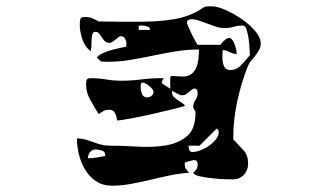

<svg xmlns="http://www.w3.org/2000/svg" viewBox="-20 -575 1040 609"><path d="M360 -460Q359 -459 355 -456Q351 -453 346.5 -449.5Q342 -446 338 -443.5Q334 -441 333 -440L327 -439Q318 -439 312.5 -444.5Q307 -450 303 -456.5Q299 -463 294.5 -468.5Q290 -474 283 -474Q275 -474 273 -466.5Q271 -459 270.5 -449.5Q270 -440 270 -429.5Q270 -419 267 -413Q249 -427 241 -451Q233 -475 233 -497Q233 -509 235 -515Q237 -521 250 -521Q263 -521 271.5 -517.5Q280 -514 293 -507L363 -506Q388 -506 416 -506Q444 -506 472.5 -507.5Q501 -509 528.5 -513.5Q556 -518 580 -527Q602 -536 610.5 -541.5Q619 -547 623.5 -550Q628 -553 633 -554Q638 -555 653 -555Q669 -555 695 -543.5Q721 -532 746 -515Q771 -498 789 -477Q807 -456 807 -437Q807 -426 802 -417Q797 -408 790.5 -399.5Q784 -391 777.5 -383.5Q771 -376 767 -367Q746 -315 733 -256Q720 -197 720 -140V-133Q740 -112 753.5 -97Q767 -82 767 -56Q767 -35 753.5 -20.5Q740 -6 718 -6Q714 -6 694.5 -6.5Q675 -7 653 -9.5Q631 -12 613 -16Q595 -20 593 -27Q601 -34 604 -39.5Q607 -45 607 -53Q607 -58 605 -62.5Q603 -67 597 -67H593L567 -60Q566 -58 566 -53Q566 -45 569.5 -39.5Q573 -34 580 -27Q549 -25 518 -18.5Q487 -12 456 -4.5Q425 3 394.5 8.5Q364 14 335 14Q306 14 285 0Q264 -14 250.5 -36Q237 -58 230.5 -84.5Q224 -111 224 -136Q238 -136 250.5 -132.5Q263 -129 275 -124.5Q287 -120 300 -116.5Q313 -113 328 -113Q368 -113 415.5 -110Q463 -107 504 -113.5Q545 -120 572.5 -142.5Q600 -165 600 -217V-220Q600 -221 597 -226.5Q594 -232 593 -233V-237Q593 -248 600 -258Q607 -268 607 -280Q607 -285 605 -289.5Q603 -294 597 -294Q592 -294 588 -290.5Q584 -287 579.5 -283.5Q575 -280 570.5 -276.5Q566 -273 560 -273H553Q550 -274 539.5 -279.5Q529 -285 527 -287Q526 -284 526 -280Q526 -273 531 -268Q536 -263 542.5 -258.5Q549 -254 556 -249.5Q563 -245 567 -240Q565 -238 535.5 -230.5Q506 -223 468.5 -214.5Q431 -206 396.5 -199.5Q362 -193 351 -193Q351 -203 345.5 -215Q340 -227 327 -227Q317 -227 309.5 -223.5Q302 -220 293 -213Q280 -234 266.5 -258Q253 -282 253 -307Q253 -318 255.5 -322.5Q258 -327 269 -327Q294 -327 316.5 -323Q339 -319 366 -319Q397 -319 428 -323Q459 -327 490 -327H500Q498 -326 495.5 -320.5Q493 -315 493 -313Q494 -311 495 -310Q498 -307 500 -307Q502 -305 510 -300Q518 -295 520 -293V-327Q520 -334 526.5 -334Q533 -334 543.5 -333Q554 -332 565.5 -332.5Q577 -333 587.5 -340.5Q598 -348 604.5 -366Q611 -384 611 -418Q573 -418 537 -412Q501 -406 465 -398.5Q429 -391 393.5 -385Q358 -379 322 -379L300 -380L287 -393Q294 -401 307.5 -407Q321 -413 336 -417Q351 -421 363.5 -423.5Q376 -426 380 -427Q381 -430 381 -437Q381 -444 377 -452Q373 -460 363 -460ZM680 -433Q681 -437 689 -444.5Q697 -452 700 -453Q708 -457 714 -451.5Q720 -446 723.5 -436.5Q727 -427 729 -417.5Q731 -408 731 -404Q722 -404 717 -406Q712 -408 708 -410Q704 -412 699 -414Q694 -416 686 -416Q686 -408 685.5 -397Q685 -386 687 -376Q689 -366 694 -359.5Q699 -353 710 -353Q731 -353 746 -369.5Q761 -386 773 -400Q772 -406 771.5 -421Q771 -436 768.5 -452.5Q766 -469 762 -481.5Q758 -494 750 -494Q735 -494 721.5 -490Q708 -486 692 -486Q678 -486 664.5 -490.5Q651 -495 638 -500Q625 -505 612 -509.5Q599 -514 587 -514Q582 -514 577.5 -511.5Q573 -509 573 -503Q573 -500 578 -488.5Q583 -477 589 -465Q595 -453 600.5 -443Q606 -433 607 -433ZM456 -480Q456 -489 446.5 -491.5Q437 -494 430 -494Q423 -494 420 -493V-480ZM467 -283Q467 -287 463.5 -292Q460 -297 454.5 -301.5Q449 -306 443 -309.5Q437 -313 433 -313Q428 -313 427 -308Q426 -303 426 -300Q426 -290 430 -278Q434 -266 447 -266Q454 -266 460.5 -271Q467 -276 467 -283ZM578 -113Q578 -109 579.5 -102Q581 -95 587 -93Q597 -92 612 -97Q627 -102 640.5 -111Q654 -120 664 -132Q674 -144 674 -157Q674 -159 673 -160Q672 -164 667 -167L613 -113ZM314 -83Q314 -94 303 -97.5Q292 -101 284 -101Q272 -101 265.5 -92.5Q259 -84 259 -73Q272 -73 287.5 -75.5Q303 -78 313 -80Q314 -81 314 -83Z"/></svg>

Font: Genkaimincho
Style: Regular
Weight: 800
Designer: Dr. Ken Lunde (project architect, glyph set definition & overall production); Masataka HATTORI \u670D \u90E8 \u6B63 \u8C
Foundry: Adobe Systems Incorporated
Version: Version 1.00